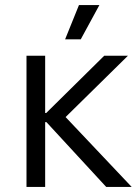

<svg xmlns="http://www.w3.org/2000/svg" viewBox="-20 -741 547 761"><path d="M85 0H159V-257H164L401 0H502L240 -277L487 -520H393L163 -293H159V-520H85ZM300 -585 374 -721H293L238 -585Z"/></svg>

Font: Fixel Variable
Style: Regular
Weight: 100
Width: 3
Designer: AlfaBravo + MacPaw
Foundry: Kyrylo Tkachov, Marchela Mozhyna, Serhii Makarenko, Maria Weinstein, Zakhar Kryvoshyya
Version: Version 1.211